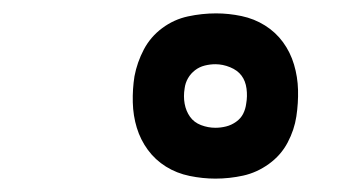

<svg xmlns="http://www.w3.org/2000/svg" viewBox="-20 -799 540 287"><path d="M302 -532Q283 -532 263.5 -536Q244 -540 228 -550Q212 -560 201 -575Q190 -590 184.5 -608Q179 -626 178.5 -646Q178 -666 181 -685Q185 -706 195 -725Q205 -744 222.5 -757Q240 -770 261 -774.5Q282 -779 303 -779Q322 -779 341 -775Q360 -771 376 -761Q392 -751 403 -736Q414 -721 419.5 -702.5Q425 -684 425.5 -664.5Q426 -645 423 -625Q420 -605 410 -586Q400 -567 382 -554Q364 -541 343.5 -536.5Q323 -532 302 -532ZM302 -608Q310 -608 318 -610Q326 -612 333 -617Q340 -622 343.5 -629Q347 -636 348 -644Q350 -655 348.5 -666.5Q347 -678 341 -686Q335 -694 324 -698.5Q313 -703 302 -703Q294 -703 286 -701Q278 -699 271.5 -694Q265 -689 261 -682Q257 -675 256 -667Q254 -655 256 -644Q258 -633 264 -624.5Q270 -616 280.5 -612Q291 -608 302 -608Z"/></svg>

Font: Iosevka Semibold Oblique
Style: Regular
Weight: 600
Italic angle: -9°
Monospace: yes
Designer: Belleve Invis
Foundry: Belleve Invis
Version: Version 32.5.0; ttfautohint (v1.8.4)